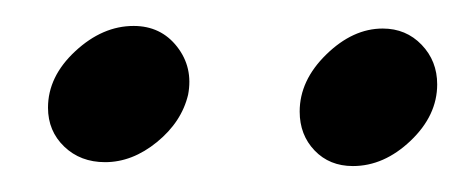

<svg xmlns="http://www.w3.org/2000/svg" viewBox="-20 -597 357 148"><path d="M252 -469Q234 -469 222.5 -481Q211 -493 211 -511Q211 -535 231.5 -555Q252 -575 275 -575Q293 -575 305 -562.5Q317 -550 317 -532Q317 -508 296.5 -488.5Q276 -469 252 -469ZM125 -524Q120 -503 101 -487.5Q82 -472 61 -472Q42 -472 29.5 -484Q17 -496 17 -514Q17 -538 38 -557.5Q59 -577 83 -577Q104 -577 116.5 -561Q129 -545 125 -524Z"/></svg>

Font: GFS Neohellenic Rg
Style: Bold Italic
Weight: 700
Italic angle: -12°
Designer: Designed by Takis Katsoulidis and George D. Matthiopoulos.
Foundry: Designed by Takis Katsoulidis and George D. Matthiopoulos.
Version: Version 1.0